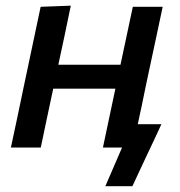

<svg xmlns="http://www.w3.org/2000/svg" viewBox="-20 -521 635 678"><path d="M18.5 0Q30 -54.5 41 -105.5Q51.5 -156.5 64.5 -218L75 -267.5Q90 -337.5 101 -390.5Q112 -443 123.5 -497L230 -501Q218.5 -445.5 208 -395Q197 -344.5 186 -292.5H405.5Q418 -353 428.5 -400.5Q438.5 -448 449 -497H554.5Q543 -443 531.8 -390.2Q520.5 -337.5 505.5 -267.5L495 -218Q487.5 -180.5 480.5 -147.5Q473 -114.5 466.5 -82.5H550Q537 -55 524 -26.5Q510.5 2 497.5 29.5Q485 56 472.5 83Q460 110 447.5 136.5H352L411 0H343.5Q355 -54.5 365.5 -104.2Q376 -154 387.5 -208H168Q155.5 -150 145.2 -101.2Q135 -52.5 124 0Z"/></svg>

Font: Heraclito Medium
Style: Italic
Weight: 500
Italic angle: -12°
Designer: Kostas Bartsokas (font) & Cristiano Sobral (main changes)
Foundry: Kostas Bartsokas (font) & Cristiano Sobral (main changes)
Version: Version 1.00;July 8, 2020;FontCreator 13.0.0.2655 64-bit